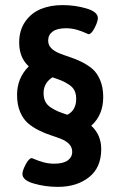

<svg xmlns="http://www.w3.org/2000/svg" viewBox="-20 -727 469 753"><path d="M225.1 -707Q274.4 -707 319.1 -693.8Q363.8 -680.7 363.8 -655.8Q363.8 -642.6 351.1 -617.7Q338.4 -592.8 327.1 -592.8Q325.7 -592.8 313.5 -598.6Q301.3 -604.5 281 -610.4Q260.7 -616.2 238.8 -616.2Q204.1 -616.2 186.5 -603.3Q168.9 -590.3 168.9 -567.9Q168.9 -550.3 180.9 -538.1Q192.9 -525.9 211.9 -518.3Q231 -510.7 253.9 -503.2Q276.9 -495.6 299.8 -484.4Q322.8 -473.1 341.8 -457.3Q360.8 -441.4 372.8 -412.8Q384.8 -384.3 384.8 -346.2Q384.8 -275.9 337.9 -233.9Q377 -198.2 377 -142.1Q377 -69.8 329.1 -32Q281.2 5.9 207 5.9Q157.7 5.9 112.8 -7.1Q67.9 -20 67.9 -44.9Q67.9 -57.6 80.8 -82.3Q93.8 -106.9 105 -106.9Q106.4 -106.9 118.4 -101.6Q130.4 -96.2 150.6 -90.6Q170.9 -85 192.9 -85Q227.5 -85 245.4 -97.7Q263.2 -110.4 263.2 -131.8Q263.2 -149.4 251.2 -161.9Q239.3 -174.3 220.2 -181.9Q201.2 -189.5 178 -197Q154.8 -204.6 131.8 -216.1Q108.9 -227.5 89.8 -243.7Q70.8 -259.8 58.8 -288.3Q46.9 -316.9 46.9 -355Q46.9 -420.9 92.8 -466.8Q55.2 -501 55.2 -560.1Q55.2 -607.9 78.6 -641.8Q102.1 -675.8 139.6 -691.4Q177.2 -707 225.1 -707ZM186 -423.8Q150.9 -401.9 150.9 -361.8Q150.9 -342.8 157.7 -328.9Q164.6 -314.9 179.7 -305.2Q194.8 -295.4 207.8 -290Q220.7 -284.7 244.1 -276.9Q278.8 -294.4 278.8 -339.8Q278.8 -358.4 272 -372.1Q265.1 -385.7 250 -395.5Q234.9 -405.3 221.9 -410.6Q209 -416 186 -423.8Z"/></svg>

Font: Asap Symbol
Style: Regular
Weight: 900
Designer: Tania Quindós, Elena González Miranda, Marcela Romero, Pablo Cosgaya
Foundry: Omnibus-Type
Version: Version 1.000;PS 001.000;hotconv 1.0.70;makeotf.lib2.5.58329